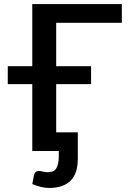

<svg xmlns="http://www.w3.org/2000/svg" viewBox="-20 -740 634 941"><path d="M577.1 -628.4H255.4V-415.5H426.3V-327.6H255.4V-91.3H361.3V38.6Q361.3 69.8 354 96.2Q346.7 122.1 330.1 141.1Q313 160.2 287.1 170.4Q258.8 181.2 221.7 181.2Q203.1 181.2 181.2 176.3Q163.1 172.4 138.2 162.1L146.5 118.7Q150.4 105.5 157.2 101.6Q164.1 97.7 170.4 97.7Q177.7 97.7 188.5 100.6Q198.7 104 214.8 104Q246.1 104 256.8 83.5Q268.1 62.5 268.1 26.9V0H138.2V-327.6H18.1V-415.5H138.2V-720.2H577.1Z"/></svg>

Font: Lato-SemiBold
Style: Regular
Weight: 500
Designer: Lukasz Dziedzic with Adam Twardoch and Botio Nikoltchev
Foundry: tyPoland Lukasz Dziedzic
Version: ""